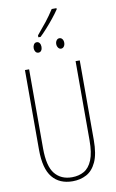

<svg xmlns="http://www.w3.org/2000/svg" viewBox="-112 -1112 710 1180"><g transform="rotate(-10 243.0 -522.5)"><path d="M188 -910Q222 -950 248 -983Q274 -1016 299 -1055H329V-1048Q313 -1024 290.5 -996Q268 -968 245 -942.5Q222 -917 202 -898H188ZM173 -805Q161 -805 154.5 -814.5Q148 -824 148 -837Q148 -850 154.5 -860Q161 -870 173 -870Q184 -870 190.5 -860.5Q197 -851 197 -837Q197 -823 190.5 -814Q184 -805 173 -805ZM314 -805Q303 -805 296 -815Q289 -825 289 -838Q289 -851 296 -860.5Q303 -870 314 -870Q325 -870 332 -861Q339 -852 339 -838Q339 -824 332 -814.5Q325 -805 314 -805ZM414 -217Q414 -130 391 -80.5Q368 -31 329.5 -10.5Q291 10 243 10Q161 10 116.5 -44.5Q72 -99 72 -217V-714H98V-221Q98 -109 136.5 -62Q175 -15 243 -15Q286 -15 318.5 -33.5Q351 -52 369.5 -97Q388 -142 388 -221V-714H414Z"/></g></svg>

Font: Noto Sans ExtraCondensed Thin
Style: Regular
Weight: 100
Width: 2
Designer: Monotype Design Team
Foundry: Monotype Imaging Inc.
Version: Version 2.013; ttfautohint (v1.8.4.7-5d5b)